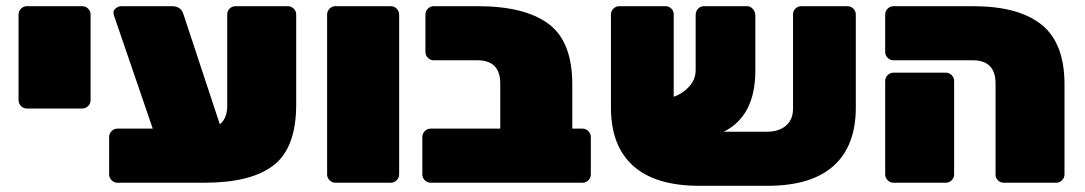

<svg xmlns="http://www.w3.org/2000/svg" viewBox="-20 -591 3508 621"><path d="M273 -544V-267Q273 -256 265 -248Q257 -240 246 -240H67Q56 -240 48 -248Q40 -256 40 -267V-544Q40 -555 48 -563Q56 -571 67 -571H246Q257 -571 265 -563Q273 -555 273 -544Z M642 0H360Q349 0 341 -8Q333 -16 333 -27V-148Q333 -159 341 -167Q349 -175 360 -175H474L349 -540Q347 -546 347 -552Q347 -558 355 -564.5Q363 -571 373 -571H536Q565 -571 573 -546L691 -189Q715 -208 715 -250V-545Q715 -556 723 -563.5Q731 -571 742 -571H911Q922 -571 930 -563Q938 -555 938 -544V-253Q938 -113 865 -56.5Q792 0 642 0Z M1271 -544V-27Q1271 -16 1263 -8Q1255 0 1244 0H1065Q1054 0 1046 -8Q1038 -16 1038 -27V-544Q1038 -555 1046 -563Q1054 -571 1065 -571H1244Q1255 -571 1263 -563Q1271 -555 1271 -544Z M1383 -571H1525Q1677 -571 1754 -514Q1831 -457 1831 -318V-175H1864Q1875 -175 1883 -167Q1891 -159 1891 -148V-27Q1891 -16 1883 -8Q1875 0 1864 0H1373Q1362 0 1354 -8Q1346 -16 1346 -27V-148Q1346 -159 1354 -167Q1362 -175 1373 -175H1598V-321Q1598 -396 1524 -396H1383Q1372 -396 1364 -404Q1356 -412 1356 -423V-544Q1356 -555 1364 -563Q1372 -571 1383 -571Z M2159 -545V-278Q2188 -288 2209 -311Q2230 -334 2230 -364V-542Q2230 -555 2238 -563Q2246 -571 2257 -571H2396Q2407 -571 2415 -562Q2423 -553 2423 -542V-362Q2423 -216 2321 -165H2461Q2499 -165 2522 -184.5Q2545 -204 2545 -240V-545Q2545 -556 2553 -563.5Q2561 -571 2572 -571H2721Q2732 -571 2740 -563Q2748 -555 2748 -544V-243Q2748 -119 2676 -54.5Q2604 10 2462 10H2242Q2100 10 2028 -54.5Q1956 -119 1956 -243V-544Q1956 -555 1964 -563Q1972 -571 1983 -571H2132Q2143 -571 2151 -563.5Q2159 -556 2159 -545Z M3066 -27Q3066 -16 3058 -8Q3050 0 3039 0H2870Q2859 0 2851 -8Q2843 -16 2843 -27V-329Q2843 -340 2851 -348Q2859 -356 2870 -356H3039Q3050 -356 3058 -348Q3066 -340 3066 -329ZM2870 -571H3127Q3274 -571 3348.5 -511.5Q3423 -452 3423 -318V-27Q3423 -16 3415 -8Q3407 0 3396 0H3227Q3216 0 3208 -7.5Q3200 -15 3200 -26V-321Q3200 -396 3126 -396H2870Q2859 -396 2851 -404Q2843 -412 2843 -423V-544Q2843 -555 2851 -563Q2859 -571 2870 -571Z"/></svg>

Font: Rubik One
Style: Regular
Weight: 400
Designer: Hubert and Fischer with Elvire Volk Leonovitch
Foundry: Hubert and Fischer with Elvire Volk Leonovitch
Version: Version 1.001